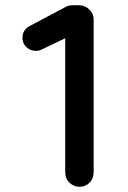

<svg xmlns="http://www.w3.org/2000/svg" viewBox="-20 -710 490 736"><path d="M229 -563 144 -522Q130 -515 118 -515Q96 -515 81 -529.5Q66 -544 66 -565Q66 -597 97 -612L229 -682Q240 -690 262 -690H282Q306 -690 322.5 -673.5Q339 -657 339 -635V-52Q339 -25 323 -9.5Q307 6 285 6Q263 6 246.5 -9.5Q230 -25 230 -52V-562Q230 -563 229 -563Z"/></svg>

Font: 寒蝉全圆体 Bold
Style: Regular
Weight: 700
Designer: Warren2060
      Designed by Motoya company      

      [Varela Round]
      Joe Prince(Latin component); Avraham Cornf
Foundry: ChillType
Version: Version 3.200